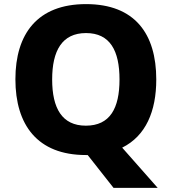

<svg xmlns="http://www.w3.org/2000/svg" viewBox="-20 -745 836 935"><path d="M741 -358C741 -580 637 -725 399 -725C162 -725 55 -580 55 -359C55 -137 162 10 398 10H407L533 170H748L575 -26C690 -83 741 -203 741 -358ZM234 -358C234 -498 282 -584 399 -584C516 -584 562 -498 562 -358C562 -218 516 -133 398 -133C282 -133 234 -218 234 -358Z"/></svg>

Font: Noto Sans Bengali UI ExtraBold
Style: Regular
Weight: 800
Designer: Jelle Bosma - Monotype Design Team
Foundry: Monotype Imaging Inc.
Version: Version 2.003